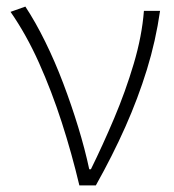

<svg xmlns="http://www.w3.org/2000/svg" viewBox="-20 -563 529 583"><path d="M221 0Q198 -97 167.5 -191.5Q137 -286 98.5 -372Q60 -458 12 -527L57 -543Q88 -496 117.5 -436Q147 -376 172 -310Q197 -244 217.5 -177Q238 -110 251 -49H256Q292 -122 326.5 -203.5Q361 -285 386 -369Q411 -453 417 -530H466Q453 -439 426 -351.5Q399 -264 360.5 -177.5Q322 -91 271 0Z"/></svg>

Font: Noto Sans KR ExtraLight
Style: Regular
Weight: 250
Designer: Ryoko NISHIZUKA  (kana, bopomofo & ideographs); Paul D. Hunt (Latin, Greek & Cyrillic); Sandoll Communications , Soo-you
Foundry: Adobe
Version: Version 2.004-H2;hotconv 1.0.118;makeotfexe 2.5.65603